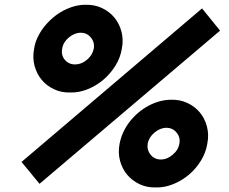

<svg xmlns="http://www.w3.org/2000/svg" viewBox="-20 -786 978 821"><path d="M126 -578Q129.5 -602.5 140.8 -626.2Q152 -650 168.5 -671Q185 -692 205.8 -709.8Q226.5 -727.5 250 -740Q273.5 -752.5 298.2 -759.2Q323 -766 347 -765.5Q384.5 -766.5 416.2 -751.5Q448 -736.5 469.2 -710.8Q490.5 -685 499.5 -650.5Q508.5 -616 501 -578Q495 -540 473.8 -505.5Q452.5 -471 422.2 -445.2Q392 -419.5 355 -404.5Q318 -389.5 280 -390.5Q242.5 -389.5 210.8 -404.5Q179 -419.5 157.8 -445.2Q136.5 -471 127.5 -505.5Q118.5 -540 126 -578ZM72 -93.5 844 -750 921 -655 149 0ZM381 -578Q385.5 -605.5 368.5 -625.5Q352 -646 325 -646Q298.5 -646 274 -625.5Q250 -605 246 -578Q240.5 -550.5 257 -530.5Q274 -510.5 301 -510.5Q328.5 -510.5 352 -530.5Q375.5 -550.5 381 -578ZM491.5 -172Q501.5 -222.5 534 -265Q568 -308.5 615.5 -334Q663.5 -359.5 712.5 -359.5Q750 -360.5 781.8 -345.5Q813.5 -330.5 834.8 -304.8Q856 -279 865 -244.5Q874 -210 866.5 -172Q860.5 -134 839.5 -99.5Q818.5 -65 788 -39.2Q757.5 -13.5 720.5 1.5Q683.5 16.5 646 15.5Q608 16.5 576.5 1.5Q545 -13.5 523.5 -39.2Q502 -65 493 -99.5Q484 -134 491.5 -172ZM747 -172Q752 -199 735 -219Q718.5 -239.5 691.5 -239.5Q665 -239.5 640.5 -219Q616.5 -199 611.5 -172Q607.5 -144.5 624 -124.5Q640.5 -104 667.5 -104Q695 -104 718.5 -124.5Q742.5 -144.5 747 -172Z"/></svg>

Font: Russisch Sans ExtraBold
Style: Italic
Weight: 800
Width: 4
Italic angle: -10°
Designer: Michael Sharanda (font) & Cristiano Sobral (main changes)
Foundry: Michael Sharanda
Version: Version 2.00;September 8, 2020;FontCreator 13.0.0.2681 64-bi